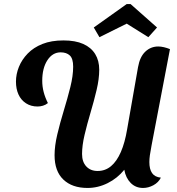

<svg xmlns="http://www.w3.org/2000/svg" viewBox="-20 -909 874 950"><path d="M413 21Q337 21 293.5 -20.5Q250 -62 250 -141Q250 -187 263.5 -244Q277 -301 295.5 -361.5Q314 -422 328 -478Q342 -534 342 -579Q342 -619 325.5 -634.5Q309 -650 280 -650Q240 -650 214.5 -611Q189 -572 189 -509Q189 -481 196 -454Q203 -427 217 -399Q206 -390 192.5 -386Q179 -382 166 -382Q133 -382 108.5 -398Q84 -414 71.5 -441.5Q59 -469 59 -505Q59 -542 73.5 -578Q88 -614 117 -644Q146 -674 190 -691.5Q234 -709 294 -709Q353 -709 392 -691.5Q431 -674 451 -641.5Q471 -609 471 -564Q471 -519 458 -464Q445 -409 428 -352Q411 -295 398.5 -242Q386 -189 386 -147Q386 -108 407 -85.5Q428 -63 463 -63Q501 -63 529.5 -87Q558 -111 578 -157Q598 -203 609 -269L663 -577Q672 -628 699 -653.5Q726 -679 763 -679Q776 -679 791 -675.5Q806 -672 821 -666L730 -190Q724 -159 721.5 -140.5Q719 -122 719 -107Q719 -72 732.5 -52.5Q746 -33 776 -30Q764 -6 739 7.5Q714 21 688 21Q651 21 626.5 -4Q602 -29 595 -69Q561 -27 513 -3Q465 21 413 21ZM472 -725 444 -773 607 -889H626L757 -773L714 -725L607 -792Z"/></svg>

Font: Sansita Swashed Light Medium
Style: Regular
Weight: 500
Version: Version 1.003